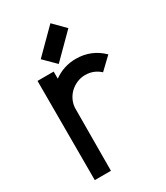

<svg xmlns="http://www.w3.org/2000/svg" viewBox="-182 -798 758 879"><g transform="rotate(-30 197.0 -359.0)"><path d="M331.5 -406.2Q298.3 -436.5 253.9 -436.5Q231 -436.5 210.7 -428Q190.4 -419.4 174.8 -405Q159.2 -390.6 149.7 -371.1Q140.1 -351.6 138.7 -329.6L137.2 2.4H51.8V-522H137.2V-484.4Q189 -522 253.9 -522Q335 -522 392.6 -465.8Q393.1 -465.3 393.6 -465.3ZM114.3 -600.6 234.9 -721.2 294.9 -660.6 174.8 -540.5Z"/></g></svg>

Font: Proletarsk
Style: Regular
Weight: 400
Designer: Peter Wiegel, original typeface by Carl Albert Fahrenwaldt 1901
Foundry: Peter Wiegel
Version: Version 1.000 2010 initial release